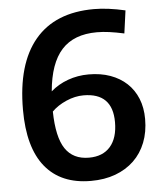

<svg xmlns="http://www.w3.org/2000/svg" viewBox="-54 -798 722 856"><g transform="rotate(-5 307.5 -370.0)"><path d="M319 11Q185 11 114.5 -75.5Q44 -162 44 -331Q44 -536 134 -643.5Q224 -751 398 -751Q460 -751 538 -733L524 -631Q487 -639 458 -643Q429 -647 402 -647Q299 -647 244.5 -587Q190 -527 179 -402Q212 -431 256 -447Q300 -463 349 -463Q403 -463 446 -447.5Q489 -432 519.5 -403.5Q550 -375 566.5 -334.5Q583 -294 583 -243Q583 -185 564.5 -138Q546 -91 511.5 -58Q477 -25 428.5 -7Q380 11 319 11ZM318 -372Q280 -372 241 -355Q202 -338 176 -312Q178 -197 213 -145Q248 -93 319 -93Q381 -93 414.5 -131.5Q448 -170 448 -241Q448 -372 318 -372Z"/></g></svg>

Font: Encode Sans Narrow
Style: SemiBold
Weight: 600
Designer: Pablo Impallari, Andres Torresi
Foundry: Pablo Impallari, Andres Torresi
Version: Version 1.000; ttfautohint (v1.00) -l 8 -r 50 -G 200 -x 14 -